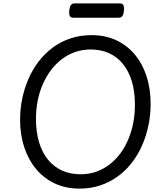

<svg xmlns="http://www.w3.org/2000/svg" viewBox="-20 -1098 965 1137"><path d="M451 19Q371 19 306 -11Q241 -41 195 -95.5Q149 -150 124 -224.5Q99 -299 99 -389Q99 -452 111.5 -513Q124 -574 148.5 -630.5Q173 -687 209 -734Q245 -781 292 -816Q339 -851 397 -870.5Q455 -890 523 -890Q602 -890 666.5 -860.5Q731 -831 777 -776.5Q823 -722 847.5 -647.5Q872 -573 872 -483Q872 -417 859 -355Q846 -293 821.5 -237Q797 -181 760.5 -134Q724 -87 677 -53Q630 -19 573.5 0Q517 19 451 19ZM457 -66Q507 -66 549.5 -81Q592 -96 628 -123.5Q664 -151 692 -188.5Q720 -226 739.5 -272.5Q759 -319 769 -370Q779 -421 779 -476Q779 -556 760.5 -617Q742 -678 707.5 -720Q673 -762 625 -783.5Q577 -805 517 -805Q468 -805 425 -790Q382 -775 345.5 -747Q309 -719 281 -681.5Q253 -644 233 -598Q213 -552 203 -501Q193 -450 193 -395Q193 -316 211.5 -255Q230 -194 264.5 -152Q299 -110 347.5 -88Q396 -66 457 -66ZM415 -993Q398 -993 393 -1004.5Q388 -1016 390 -1034Q392 -1054 398.5 -1066Q405 -1078 422 -1078H688Q707 -1078 711.5 -1065.5Q716 -1053 714 -1034Q712 -1015 705.5 -1004Q699 -993 681 -993Z"/></svg>

Font: Playwrite GB S
Style: Italic
Weight: 400
Italic angle: -7°
Designer: Veronika Burian, José Scaglione
Foundry: TypeTogether
Version: Version 1.000